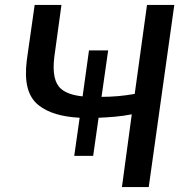

<svg xmlns="http://www.w3.org/2000/svg" viewBox="-20 -761 758 781"><path d="M420 -556H342L316 -369C277 -373 248 -383 229 -399C202 -422 193 -465 201 -530L230 -741H121L89 -516C78 -427 93 -368 137 -333C176 -302 231 -286 304 -282L282 -127H359L381 -282C427 -284 471 -287 516 -296L476 0H585L689 -741H578L528 -379C484 -371 438 -367 393 -367Z"/></svg>

Font: Cheyenne Sans Medium
Style: Italic
Weight: 500
Italic angle: -8.13011°
Designer: The Public Sans project authors (U.S. Web Design System), Libre Franklin designed by Pablo Impallari and Rodrigo Fuenzal
Foundry: The Cheyenne Sans Project Authors
Version: Version 2.007